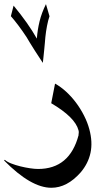

<svg xmlns="http://www.w3.org/2000/svg" viewBox="-30 -724 503 927"><path d="M209 -645.5Q205.6 -636.2 202.6 -624.3Q199.7 -612.3 197 -599.1Q194.3 -585.9 192.4 -572Q190.4 -558.1 189 -544.9Q188 -532.2 186.5 -515.6Q185.1 -499 183.3 -481.9Q181.6 -464.8 179.9 -448.7Q178.2 -432.6 176.8 -420.4Q153.8 -455.1 138.4 -479.2Q123 -503.4 114 -518.3Q105 -533.2 101.3 -539.6Q97.7 -545.9 98.1 -544.9Q78.6 -574.7 59.1 -600.6Q39.6 -626.5 22.5 -646L35.6 -696.8Q70.8 -654.3 98.9 -614.5Q127 -574.7 147.9 -537.6Q150.9 -579.1 160.9 -620.4Q170.9 -661.6 191.9 -704.1ZM401.4 -99.6Q418 -38.1 407 13.7Q396 65.4 359.4 108.4Q293.9 182.6 217.8 182.6Q119.6 182.6 -10.3 50.8L-6.8 47.4Q3.4 57.1 23.9 65.2Q44.4 73.2 68.1 79.1Q91.8 85 115 88.4Q138.2 91.8 153.8 91.8Q306.6 91.8 349.6 -72.3H349.1Q350.1 -78.6 350.3 -84Q350.6 -89.4 349.1 -94.7Q333 -157.7 217.3 -225.6L235.8 -320.3Q263.2 -305.2 289.1 -281.5Q314.9 -257.8 336.9 -228.5Q358.9 -199.2 375.7 -166Q392.6 -132.8 401.4 -99.6Z"/></svg>

Font: XB Khoramshahr
Style: Oblique
Weight: 400
Italic angle: 12°
Designer: Behnam
Foundry: Irmug
Version: Version 8.005 2009